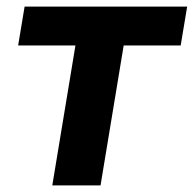

<svg xmlns="http://www.w3.org/2000/svg" viewBox="-20 -559 584 579"><path d="M137.7 0 207.5 -421.9H34.7L54.2 -539.1H544.4L524.9 -421.9H353L283.2 0Z"/></svg>

Font: Inter 18pt
Style: Bold Italic
Weight: 700
Italic angle: -9.3988°
Designer: Rasmus Andersson
Foundry: rsms
Version: Version 4.001;git-66647c0bb